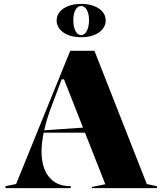

<svg xmlns="http://www.w3.org/2000/svg" viewBox="-20 -970 837 990"><path d="M8 0V-10L63 -21L342 -708H467L737 -21L789 -10V0H453V-6L523 -20L310 -561H298L251 -436Q223 -365 208.5 -301Q194 -237 194 -188Q194 -138 209.5 -97.5Q225 -57 258.5 -33.5Q292 -10 345 -10V0ZM177 -286V-296L424 -313V-286ZM399 -950Q436 -950 464.5 -939Q493 -928 509 -909Q525 -890 525 -864Q525 -840 509 -820Q493 -800 464.5 -789Q436 -778 399 -778Q361 -778 332.5 -789Q304 -800 288 -820Q272 -840 272 -864Q272 -890 288 -909Q304 -928 332.5 -939Q361 -950 399 -950ZM399 -939Q380 -939 369 -919Q358 -899 358 -866Q358 -832 369 -810.5Q380 -789 399 -789Q416 -789 427.5 -810.5Q439 -832 439 -866Q439 -899 427.5 -919Q416 -939 399 -939Z"/></svg>

Font: Kalnia SemiBold
Style: Regular
Weight: 600
Designer: Frida Medrano
Foundry: Frida Medrano
Version: Version 1.105